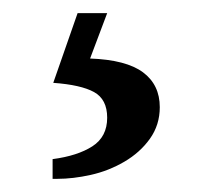

<svg xmlns="http://www.w3.org/2000/svg" viewBox="-20 -21 324 292"><path d="M117 68Q172 70 197.5 89Q223 108 223 142Q223 169 208 190Q193 211 169 225Q145 239 118 245Q91 251 67 251Q63 251 60 251V221Q98 216 120.5 201.5Q143 187 143 158Q143 130 123 119Q103 108 61 105L98 -1H143Z"/></svg>

Font: PTSerif
Style: Regular
Weight: 400
Designer: A.Korolkova, O.Umpeleva, V.Yefimov
Foundry: ParaType Ltd
Version: Version 1.000W OFL; ttfautohint (v1.2) -l 8 -r 50 -G 200 -x 